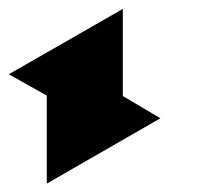

<svg xmlns="http://www.w3.org/2000/svg" viewBox="-107 -1120 474 439"><path d="M-86.9 -950.2Q0 -1000 173.8 -1099.6Q173.8 -1033.2 173.8 -900.4Q202.1 -883.8 259.8 -849.6Q172.9 -799.8 0 -700.2Q0 -766.6 0 -901.4Q-28.3 -917 -86.9 -950.2Z"/></svg>

Font: DreiFraktur
Style: Regular
Weight: 400
Designer: JayCobs
Version: Version 1.2